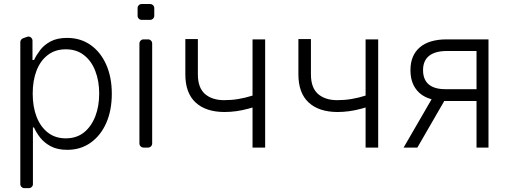

<svg xmlns="http://www.w3.org/2000/svg" viewBox="-20 -744 2567 968"><path d="M82.4 183.9V-531.6Q82.4 -538 86.1 -543.3Q89.8 -548.7 95.9 -550.8L115.8 -558.2Q120.7 -559.7 122.9 -559.7Q131.4 -559.7 137.6 -553.6Q143.8 -547.6 143.8 -538.7V-441.4H151.6Q163 -465.9 182.5 -491.5Q202.1 -517.4 235.1 -535.2Q268.5 -552.9 318.2 -552.9Q386 -552.9 436.4 -517.4Q486.9 -482.2 515.3 -418.7Q543.7 -354.8 543.7 -271.3Q543.7 -187.1 515.3 -123.2Q487.2 -60 436.4 -24.1Q386 11.4 319.2 11.4Q269.9 11.4 236.2 -6.4Q203.5 -23.8 182.5 -50.1Q162.3 -76.3 151.6 -101.2H146V183.9Q146 192.5 139.9 198.5Q133.9 204.5 125 204.5H103Q94.5 204.5 88.4 198.5Q82.4 192.5 82.4 183.9ZM164.4 -155.2Q183.9 -104.8 221.6 -75.3Q258.9 -46.5 311.4 -46.5Q365.8 -46.5 403.4 -76.3Q440.7 -106.5 460.6 -157.7Q480.1 -208.5 480.1 -272.4Q480.1 -335.6 460.6 -385.7Q441.4 -436.4 403.8 -465.6Q366.5 -495.4 311.4 -495.4Q258.2 -495.4 220.9 -466.6Q183.9 -438.6 164.1 -387.8Q144.9 -337.7 144.9 -272.4Q144.9 -206 164.4 -155.2Z M682.9 -20.6V-524.5Q682.9 -533.4 689.1 -539.4Q695.3 -545.5 703.8 -545.5H726.6Q735.1 -545.5 741.1 -539.4Q747.2 -533.4 747.2 -524.5V-20.6Q747.2 -12.1 741.1 -6Q735.1 0 726.6 0H703.8Q695.3 0 689.1 -6Q682.9 -12.1 682.9 -20.6ZM673.7 -703.1Q673.7 -711.6 679.7 -717.7Q685.7 -723.7 694.2 -723.7H736.9Q745.4 -723.7 751.6 -717.7Q757.8 -711.6 757.8 -703.1V-664.8Q757.8 -655.9 751.6 -649.9Q745.4 -643.8 736.9 -643.8H694.2Q685.7 -643.8 679.7 -649.9Q673.7 -655.9 673.7 -664.8Z M914.4 -369.3V-547.2H977.6V-369.3Q977.6 -301.5 1013.5 -270.2Q1049.4 -239 1110.4 -239Q1147.7 -239 1182.5 -244.9Q1217.3 -250.7 1253.2 -262.1V-545.5H1316.8V0H1253.2V-202.1L1231.9 -196Q1171.2 -179.3 1111.2 -179.3Q1017.4 -179.7 965.9 -227.5Q914.4 -275.2 914.4 -369.3Z M1484.4 -369.3V-547.2H1547.6V-369.3Q1547.6 -301.5 1583.5 -270.2Q1619.3 -239 1680.4 -239Q1717.7 -239 1752.5 -244.9Q1787.3 -250.7 1823.2 -262.1V-545.5H1886.7V0H1823.2V-202.1L1801.8 -196Q1741.1 -179.3 1681.1 -179.3Q1587.4 -179.7 1535.9 -227.5Q1484.4 -275.2 1484.4 -369.3Z M2112.9 -390.3Q2112.9 -342.7 2141.5 -318.5Q2170.1 -294.4 2225.5 -294.4H2382.5V-486.9H2232.2Q2173.3 -486.5 2143.1 -462.2Q2112.9 -437.9 2112.9 -390.3ZM2155.9 -243.6Q2104 -257.8 2076.7 -295.5Q2049.4 -333.1 2049.4 -390.3Q2049.4 -465.2 2096.6 -505.3Q2143.8 -545.5 2232.2 -545.5H2442.8V0H2382.5V-234.7H2225.5H2219.8L2084.2 0H2014.9Z"/></svg>

Font: DeltaSans Light
Style: Regular
Weight: 300
Designer: Rasmus Andersson
Foundry: rsms
Version: Version 3.012